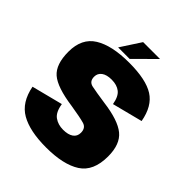

<svg xmlns="http://www.w3.org/2000/svg" viewBox="-202 -849 977 977"><g transform="rotate(45 287.0 -360.0)"><path d="M291.5 5Q174 5 108.2 -32.8Q42.5 -70.5 24.5 -165L192.5 -208Q200.5 -157 226.8 -138.5Q253 -120 289 -120Q325 -120 344.8 -133.8Q364.5 -147.5 364.5 -173.5Q364.5 -208 335.5 -216.5Q306.5 -225 234.5 -236.5Q116 -253 71.8 -291.2Q27.5 -329.5 27.5 -420.5Q27.5 -516.5 94.8 -558Q162 -599.5 286 -599.5Q407.5 -599.5 466 -562.2Q524.5 -525 540.5 -434L376.5 -392Q368.5 -439 345.2 -457.2Q322 -475.5 284 -475.5Q248.5 -475.5 229.2 -461.2Q210 -447 210 -423Q210 -388.5 240.8 -382Q271.5 -375.5 340 -365.5Q452.5 -351 500 -312.2Q547.5 -273.5 547.5 -186Q547.5 -80 481.5 -37.5Q415.5 5 291.5 5ZM191 -614.5 262 -723.5H383.5L274 -614.5Z"/></g></svg>

Font: Anybody ExtraBold
Style: Regular
Weight: 800
Designer: Tyler Finck
Foundry: Etcetera Type Company
Version: Version 1.010; ttfautohint (v1.8.3) -l 8 -r 50 -G 200 -x 14 